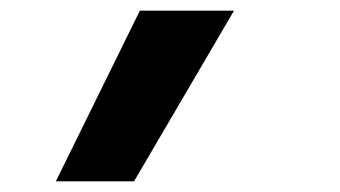

<svg xmlns="http://www.w3.org/2000/svg" viewBox="-20 -189 640 361"><path d="M85 152 243 -169H420L232 152Z"/></svg>

Font: Iosevka Slab Heavy Extended
Style: Italic
Weight: 900
Width: 7
Italic angle: -9°
Monospace: yes
Designer: Belleve Invis
Foundry: Belleve Invis
Version: Version 11.1.0; ttfautohint (v1.8.3)